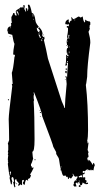

<svg xmlns="http://www.w3.org/2000/svg" viewBox="-20 -770 446 841"><path d="M106 -750Q112.3 -750 119.6 -712.9Q131.3 -712.9 135.3 -679.7Q135.3 -667.5 158.7 -642.6Q166.5 -631.8 166.5 -619.1H164.6Q164.6 -609.4 172.4 -607.4Q172.4 -609.4 174.3 -609.4V-601.6H176.3Q172.4 -596.7 172.4 -593.8Q182.1 -555.2 189.9 -513.7L250.5 -326.2Q262.2 -300.8 262.2 -296.9H264.2Q264.2 -323.7 272 -402.3Q270 -419.4 270 -431.6H266.1V-435.5H272V-431.6H273.9Q273.9 -447.8 277.8 -492.2V-496.1L273.9 -494.1Q273.9 -496.1 272 -496.1V-494.1L273.9 -484.4L266.1 -482.4V-484.4Q270 -494.6 270 -525.4V-529.3H273.9V-523.4L277.8 -525.4Q277.8 -523.4 279.8 -523.4V-529.3Q272 -529.3 272 -546.9Q272 -560.5 277.8 -560.5V-562.5Q277.8 -564.5 275.9 -564.5L277.8 -568.4V-572.3Q273.9 -570.3 272 -570.3H270V-572.3H273.9L272 -585.9Q272.5 -599.6 275.9 -599.6L273.9 -609.4Q277.8 -630.4 277.8 -636.7V-648.4Q272 -648.4 272 -652.3Q272.5 -656.2 275.9 -656.2H277.8L281.7 -654.3V-664.1H279.8L275.9 -662.1Q272.5 -664.1 266.1 -664.1V-668Q266.1 -679.7 279.8 -685.5L281.7 -681.6Q279.8 -677.7 279.8 -675.8Q283.7 -675.8 283.7 -669.9H285.6Q285.6 -679.7 293.5 -679.7V-685.5L291.5 -695.3Q299.3 -691.4 299.3 -685.5Q311 -688.5 322.8 -697.3H326.7L332.5 -693.4H334.5L340.3 -697.3H342.3Q345.7 -671.9 352.1 -671.9Q352.1 -677.7 354 -677.7L352.1 -681.6V-683.6H354Q361.3 -676.8 373.5 -675.8L375.5 -671.9V-662.1L371.6 -656.2Q371.6 -654.3 373.5 -654.3L371.6 -650.4L373.5 -646.5Q373.5 -640.1 367.7 -630.9Q375.5 -601.6 375.5 -585.9V-582Q361.8 -479.5 361.8 -433.6Q357.4 -398.4 356 -398.4Q365.7 -315.9 365.7 -199.2Q365.7 -168 361.8 -152.3L363.8 -148.4L361.8 -144.5V-142.6H363.8V-146.5L367.7 -144.5L363.8 -113.3Q367.7 -105.5 367.7 -101.6L365.7 -97.7L367.7 -85.9V-84Q367.7 -81.1 361.8 -78.1Q363.8 -74.7 363.8 -68.4H365.7Q367.7 -68.4 367.7 -70.3Q375 -68.4 385.3 -48.8H387.2Q387.2 -56.6 391.1 -56.6Q395 -50.3 395 -44.9Q391.6 -40.5 389.2 -23.4L385.3 -25.4L381.3 -23.4Q381.3 -27.3 377.4 -27.3Q377.4 -23.4 373.5 -23.4L367.7 -27.3Q367.7 -23.4 363.8 -23.4V-29.3H361.8Q361.8 -27.8 350.1 -19.5L346.2 -21.5Q342.3 -21 342.3 -17.6V-13.7L350.1 -11.7V-7.8L342.3 -5.9Q342.8 7.8 346.2 7.8Q350.1 5.9 352.1 5.9L354 9.8Q352.1 13.7 352.1 15.6Q356.9 21.5 359.9 21.5V23.4L356 29.3L359.9 31.2L363.8 29.3L365.7 33.2V35.2L357.9 37.1Q357.9 35.2 356 35.2Q356 37.1 354 37.1Q354 33.2 350.1 33.2Q350.1 35.2 348.1 35.2Q348.1 32.2 342.3 29.3Q339.8 41 336.4 41H334.5Q331.5 41 328.6 35.2L330.6 31.2Q324.2 27.3 320.8 27.3L322.8 31.2V33.2H318.8V29.3H316.9L311 33.2Q314.9 43 314.9 46.9H305.2L301.3 41Q302.7 33.2 305.2 33.2L303.2 29.3L309.1 19.5L313 21.5H314.9V19.5Q314.9 17.6 313 17.6L320.8 3.9Q316.9 3.9 316.9 2L313 3.9H309.1Q306.6 3.9 299.3 -9.8L297.4 -5.9Q301.3 -5.4 301.3 -2L291.5 11.7H289.6L283.7 7.8H281.7V13.7H277.8Q277.8 3.9 273.9 3.9Q273.9 5.9 272 5.9L266.1 -2L262.2 0H258.3Q253.9 0 248.5 -23.4Q244.6 -23.4 244.6 -25.4L246.6 -29.3Q243.2 -37.1 238.8 -70.3Q238.8 -77.1 227.1 -93.8Q225.1 -100.6 225.1 -101.6H227.1L213.4 -127Q213.4 -133.8 164.6 -261.7Q164.6 -277.8 129.4 -365.2H127.4V-361.3Q127.4 -359.4 129.4 -359.4L127.4 -349.6V-341.8Q127.4 -335.4 129.4 -332Q129.4 -330.1 127.4 -326.2Q131.3 -265.6 131.3 -164.1V-158.2Q131.3 -105.5 121.6 -105.5Q123.5 -78.1 125.5 -76.2Q120.1 -56.6 115.7 -50.8V-43Q119.6 -43 119.6 -35.2H121.6L125.5 -37.1Q125.5 -35.2 127.4 -35.2Q120.1 -18.1 111.8 -5.9V-3.9H115.7Q113.3 13.7 102.1 13.7V15.6L104 19.5L100.1 21.5Q100.1 17.6 96.2 17.6Q90.8 17.6 88.4 39.1H86.4Q83.5 39.1 80.6 33.2V29.3L84.5 23.4V17.6Q81.1 19.5 76.7 19.5V41H74.7L68.8 37.1Q68.8 40 63 43H59.1V41L63 33.2L53.2 21.5Q51.3 18.1 51.3 13.7Q48.3 13.7 45.4 19.5V23.4Q45.4 27.8 47.4 31.2Q45.4 34.7 45.4 39.1L47.4 48.8L43.5 50.8Q41.5 47.4 37.6 27.3L41.5 25.4Q39.6 5.9 35.6 5.9H31.7Q31.7 11.7 29.8 11.7L33.7 25.4Q31.7 28.3 31.7 37.1H27.8L22 9.8V7.8Q22 5.9 23.9 5.9Q18.1 -12.7 14.2 -52.7Q16.1 -56.6 16.1 -58.6Q14.2 -62.5 14.2 -64.5H16.1L14.2 -68.4Q14.2 -76.7 16.1 -89.8L14.2 -93.8Q16.1 -97.2 16.1 -101.6Q16.1 -103.5 14.2 -103.5L16.1 -113.3V-132.8Q16.1 -137.2 14.2 -140.6L20 -156.2Q20 -191.9 18.1 -248Q18.1 -270 33.7 -392.6L31.7 -402.3H35.6L31.7 -451.2Q37.6 -463.4 43.5 -521.5Q45.4 -521.5 45.4 -527.3Q45.4 -531.2 37.6 -531.2Q37.6 -547.4 43.5 -578.1Q39.6 -583.5 33.7 -617.2Q14.2 -622.1 14.2 -625V-627L16.1 -630.9Q12.2 -630.9 12.2 -634.8V-636.7Q12.2 -650.9 23.9 -654.3Q23.9 -652.3 25.9 -652.3Q25.9 -655.3 29.8 -660.2Q27.8 -663.6 27.8 -668Q31.7 -668 31.7 -671.9Q29.8 -679.7 29.8 -695.3Q37.6 -707 37.6 -712.9H43.5Q43.5 -701.2 53.2 -701.2L51.3 -705.1L53.2 -709Q49.3 -709 49.3 -712.9H51.3L49.3 -716.8V-720.7Q49.3 -725.1 66.9 -734.4Q66.9 -738.3 74.7 -738.3V-736.3H78.6V-740.2H80.6V-736.3H82.5V-748H84.5Q88.4 -747.6 88.4 -744.1V-742.2L86.4 -730.5Q92.3 -721.7 92.3 -718.8H94.2V-722.7L92.3 -732.4Q94.2 -732.4 98.1 -734.4Q100.1 -731.4 100.1 -722.7H102.1L104 -732.4V-734.4L102.1 -748ZM63 -728.5V-724.6H64.9V-728.5ZM53.2 -722.7V-716.8Q59.1 -710.9 59.1 -703.1H61V-712.9Q57.1 -721.7 53.2 -722.7ZM123.5 -709V-697.3H125.5V-709ZM125.5 -687.5V-683.6H127.4V-687.5ZM305.2 -683.6V-681.6H309.1V-683.6ZM147 -652.3V-650.4Q147.5 -646.5 150.9 -646.5V-648.4Q150.9 -652.3 147 -652.3ZM25.9 -650.4V-646.5H27.8V-650.4ZM141.1 -648.4Q141.1 -632.3 152.8 -627V-628.9Q150.9 -632.8 150.9 -634.8L154.8 -632.8V-634.8Q151.4 -643.6 143.1 -648.4ZM148.9 -623V-621.1H152.8V-623ZM148.9 -619.1V-617.2Q154.8 -607.4 154.8 -603.5H158.7Q158.7 -607.4 152.8 -619.1ZM168.5 -619.1H170.4V-615.2H168.5ZM279.8 -617.2V-601.6H283.7V-603.5L281.7 -607.4Q283.7 -610.8 283.7 -615.2V-617.2ZM22 -611.3H25.9V-609.4H22ZM166.5 -603.5V-599.6H168.5V-603.5ZM160.6 -597.7V-595.7Q162.6 -591.8 162.6 -589.8H164.6V-595.7ZM275.9 -591.8V-587.9H277.8V-591.8ZM281.7 -566.4V-562.5H283.7V-566.4ZM281.7 -544.9V-537.1H283.7V-544.9ZM275.9 -539.1V-535.2H277.8V-539.1ZM275.9 -519.5V-515.6H277.8V-519.5ZM273.9 -502V-498H277.8V-502ZM268.1 -470.7H272V-462.9H268.1ZM266.1 -459H272V-449.2H270Q266.1 -449.2 266.1 -453.1ZM264.2 -423.8H268.1V-421.9H264.2ZM18.1 -335.9 20 -332 16.1 -330.1 14.2 -334ZM152.8 -287.1H156.7V-285.2H152.8ZM154.8 -279.3H158.7V-275.4H154.8ZM154.8 -259.8H158.7V-257.8H154.8ZM131.3 -72.3H135.3V-68.4H131.3ZM365.7 -66.4V-64.5H369.6V-66.4ZM246.6 -41V-37.1H248.5V-41ZM22 -13.7Q25.9 -13.7 25.9 -3.9H27.8V-19.5Q24.9 -19.5 22 -13.7ZM350.1 -15.6H352.1V-11.7H350.1ZM324.7 2Q326.7 5.9 326.7 7.8L330.6 5.9H336.4L340.3 7.8V2Q340.3 -2 336.4 -2H334.5Q329.6 2 324.7 2ZM324.7 21.5Q325.2 25.4 328.6 25.4V21.5ZM51.3 33.2H55.2Q55.2 37.1 51.3 37.1ZM328.6 41H332.5V48.8H328.6Q324.7 48.8 324.7 44.9Q325.2 41 328.6 41Z"/></svg>

Font: Mister Brush
Style: Regular
Weight: 400
Designer: GGBotNet
Foundry: GGBotNet
Version: 1.00